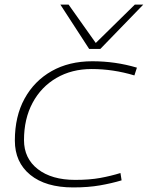

<svg xmlns="http://www.w3.org/2000/svg" viewBox="-20 -810 647 840"><path d="M300 10Q180 10 112.5 -45Q45 -100 45 -195Q45 -301 87.5 -378.5Q130 -456 206 -499Q282 -542 384 -542Q485 -542 579 -514L568 -480Q475 -508 381 -508Q294 -508 227 -469Q160 -430 122.5 -360Q85 -290 85 -197Q85 -117 145.5 -70Q206 -23 309 -23Q372 -23 418.5 -31.5Q465 -40 507 -53L512 -21Q469 -8 417.5 1Q366 10 300 10ZM607 -790 419 -596H370L244 -790H280L399 -622L570 -790Z"/></svg>

Font: Georama Extended ExtraLight
Style: Italic
Weight: 200
Width: 7
Italic angle: -9°
Designer: Jean-Baptiste Levee
Foundry: Production Type
Version: Version 1.000